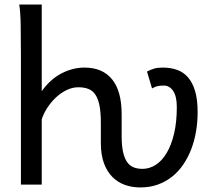

<svg xmlns="http://www.w3.org/2000/svg" viewBox="-20 -801 924 833"><path d="M617.7 -490.7Q635.3 -499.5 649.7 -503.7Q664.1 -507.8 686 -507.8Q719.2 -507.8 747.1 -498.3Q774.9 -488.8 794.9 -466.3Q814.9 -443.8 826.2 -406.7Q837.4 -369.6 837.4 -314.9Q837.4 -272 830.6 -231.2Q823.7 -190.4 809.8 -154.1Q795.9 -117.7 775.1 -87.2Q754.4 -56.6 726.8 -34.7Q699.2 -12.7 664.6 -0.2Q629.9 12.2 588.4 12.2Q553.7 12.2 522.7 1.5Q491.7 -9.3 468.3 -32.5Q444.8 -55.7 431.2 -92.3Q417.5 -128.9 417.5 -180.7V-268.6Q417.5 -314.5 411.4 -344.2Q405.3 -374 393.1 -391.4Q380.9 -408.7 362.5 -415.5Q344.2 -422.4 319.8 -422.4Q293.5 -422.4 268.3 -409.9Q243.2 -397.5 222.2 -377.7Q201.2 -357.9 185.1 -333Q168.9 -308.1 161.1 -283.2V0H70.8V-551.8Q70.8 -630.9 69.8 -690.2Q68.8 -749.5 63.5 -781.2H161.1V-405.3Q197.3 -456.5 246.1 -482.2Q294.9 -507.8 346.7 -507.8Q424.8 -507.8 466.3 -456.8Q507.8 -405.8 507.8 -305.2V-210Q507.8 -168.9 513.9 -141.6Q520 -114.3 531.5 -97.9Q543 -81.5 559.8 -75Q576.7 -68.4 598.1 -68.4Q627.9 -68.4 655 -85.4Q682.1 -102.5 702.6 -136.5Q723.1 -170.4 735.1 -220.7Q747.1 -271 747.1 -336.9Q747.1 -382.8 731.4 -406.2Q715.8 -429.7 690.9 -429.7Q682.6 -429.7 676.3 -429.2Q669.9 -428.7 664.3 -427.5Q658.7 -426.3 652.8 -423.8Q647 -421.4 639.6 -417.5Z"/></svg>

Font: Andika Phon
Style: Regular
Weight: 400
Designer: Victor Gaultney, Annie Olsen, Julie Remington, Don Collingsworth, Eric Hays, Becca Hirsbrunner
Foundry: SIL International
Version: Version 5.000